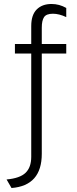

<svg xmlns="http://www.w3.org/2000/svg" viewBox="-20 -732 387 965"><path d="M13 170Q80 164 108.5 136.5Q137 109 137 56V-463H55V-511H137V-601Q137 -657 164.5 -684.5Q192 -712 239 -712Q278 -712 313 -692V-646Q277 -663 246 -663Q213 -663 201.5 -646Q190 -629 190 -593V-511H313V-463H190V41Q190 201 38 213Z"/></svg>

Font: Overpass ExtraLight
Style: Regular
Weight: 200
Designer: Delve Withrington, Thomas Jockin
Foundry: Delve Fonts
Version: Version 3.000;DELV;Overpass